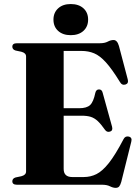

<svg xmlns="http://www.w3.org/2000/svg" viewBox="-20 -914 688 950"><path d="M41 -683Q41 -700 63.5 -700H473.5Q498 -700 513 -708Q528 -716 542 -716Q560 -716 568.5 -686.5L612 -521.5Q617.5 -501.5 601.5 -496Q583.5 -490 573 -509Q534 -572.5 504 -605.5Q474 -638.5 445.8 -650.2Q417.5 -662 383 -662H295V-378.5H371.5Q409 -378.5 425.8 -394.2Q442.5 -410 451.5 -454Q455.5 -471.5 469.5 -471.5Q484 -472 488 -455L534.5 -287Q539.5 -268 525 -263Q509.5 -258 500 -271Q480 -299.5 463.8 -314.8Q447.5 -330 429.2 -335.8Q411 -341.5 384.5 -341.5H295V-78.5Q295 -38 337.5 -38H394.5Q428 -38 457.2 -52.5Q486.5 -67 518.5 -107.2Q550.5 -147.5 591 -225Q599 -241.5 616 -238.5Q635.5 -234.5 629.5 -212.5L580 -14Q575.5 1.5 569.8 8.5Q564 15.5 552 15.5Q539.5 15.5 524.2 7.8Q509 0 483.5 0H63.5Q41 0 41 -17Q41 -31 57 -36L85.5 -42Q109 -48 109 -65.5V-634.5Q109 -652 85.5 -658L57 -664Q41 -669 41 -683ZM330 -740Q291 -740 267.8 -761Q244.5 -782 244.5 -817Q244.5 -851.5 267.8 -872.8Q291 -894 330 -894Q369.5 -894 392.8 -873Q416 -852 416 -817Q416 -782.5 392.8 -761.2Q369.5 -740 330 -740Z"/></svg>

Font: Fraunces 72pt
Style: Bold
Weight: 700
Version: Version 1.000;[b76b70a41]